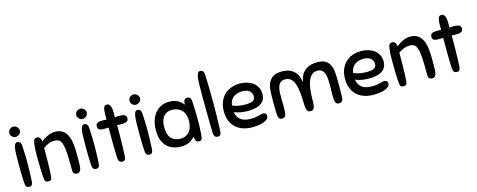

<svg xmlns="http://www.w3.org/2000/svg" viewBox="-33 -1461 5388 2170"><g transform="rotate(-15 2660.5 -376.0)"><path d="M68 -62Q66 -99 64.5 -146.5Q63 -194 63 -251Q63 -322 64 -372.5Q65 -423 69.5 -455.5Q74 -488 84 -503.5Q94 -519 112 -519Q129 -519 142 -507Q155 -495 157 -455Q163 -350 163 -252Q163 -202 161 -158.5Q159 -115 157 -63Q156 -39 152.5 -26Q149 -13 143 -6Q137 1 129.5 2.5Q122 4 112 4Q94 4 82 -8.5Q70 -21 68 -62ZM113 -700Q136 -700 155.5 -682Q175 -664 175 -639Q175 -615 155 -597.5Q135 -580 110 -580Q89 -580 70.5 -597.5Q52 -615 52 -641Q52 -665 70.5 -682.5Q89 -700 113 -700Z M522 -426Q485 -426 455.5 -414Q426 -402 389 -378Q389 -357 389 -316.5Q389 -276 388 -228.5Q387 -181 386 -135Q385 -89 382 -58Q380 -38 377.5 -26.5Q375 -15 370.5 -9Q366 -3 358.5 -1.5Q351 0 339 0Q327 0 319.5 -1.5Q312 -3 307 -8.5Q302 -14 299 -25Q296 -36 294 -55Q292 -73 290.5 -103Q289 -133 288 -168.5Q287 -204 286.5 -240.5Q286 -277 286 -308Q286 -359 287.5 -391Q289 -423 293 -448Q299 -490 309 -501Q319 -512 336 -512Q361 -512 373.5 -498Q386 -484 389 -452Q426 -484 468.5 -503Q511 -522 556 -522Q599 -522 634.5 -502Q670 -482 693 -437Q707 -410 714 -377.5Q721 -345 724 -309Q725 -293 726 -277.5Q727 -262 727.5 -244.5Q728 -227 728 -205Q728 -183 728 -153Q728 -121 727 -93Q726 -65 721.5 -44.5Q717 -24 706 -12.5Q695 -1 676 -1Q630 -1 628 -45Q628 -48 628 -70.5Q628 -93 627.5 -123Q627 -153 626.5 -184Q626 -215 625 -235Q624 -251 622.5 -269.5Q621 -288 618.5 -307Q616 -326 612 -343.5Q608 -361 602 -375Q588 -408 567 -417Q546 -426 522 -426Z M851 -62Q849 -99 847.5 -146.5Q846 -194 846 -251Q846 -322 847 -372.5Q848 -423 852.5 -455.5Q857 -488 867 -503.5Q877 -519 895 -519Q912 -519 925 -507Q938 -495 940 -455Q946 -350 946 -252Q946 -202 944 -158.5Q942 -115 940 -63Q939 -39 935.5 -26Q932 -13 926 -6Q920 1 912.5 2.5Q905 4 895 4Q877 4 865 -8.5Q853 -21 851 -62ZM896 -700Q919 -700 938.5 -682Q958 -664 958 -639Q958 -615 938 -597.5Q918 -580 893 -580Q872 -580 853.5 -597.5Q835 -615 835 -641Q835 -665 853.5 -682.5Q872 -700 896 -700Z M1156 -65Q1153 -128 1152.5 -214.5Q1152 -301 1152 -411Q1142 -410 1128.5 -410Q1115 -410 1107 -410Q1089 -410 1074.5 -411Q1060 -412 1049 -417Q1038 -422 1032 -431.5Q1026 -441 1026 -458Q1026 -506 1098 -506Q1109 -506 1125 -506Q1141 -506 1152 -504Q1152 -557 1154 -589Q1156 -621 1161.5 -638.5Q1167 -656 1176.5 -661.5Q1186 -667 1201 -667Q1217 -667 1227 -656Q1237 -645 1242.5 -628Q1248 -611 1249.5 -590Q1251 -569 1251 -549Q1251 -535 1250.5 -523.5Q1250 -512 1250 -503Q1264 -507 1279 -507.5Q1294 -508 1308 -508Q1345 -508 1365 -496.5Q1385 -485 1385 -459Q1385 -443 1378 -433.5Q1371 -424 1359.5 -419Q1348 -414 1332.5 -412.5Q1317 -411 1299 -411Q1289 -411 1276 -411Q1263 -411 1252 -413Q1252 -360 1252 -316Q1252 -272 1251 -231.5Q1250 -191 1249 -151Q1248 -111 1246 -66Q1245 -42 1241.5 -29Q1238 -16 1232 -9Q1226 -2 1218.5 -0.5Q1211 1 1201 1Q1183 1 1170.5 -11.5Q1158 -24 1156 -65Z M1474 -62Q1472 -99 1470.5 -146.5Q1469 -194 1469 -251Q1469 -322 1470 -372.5Q1471 -423 1475.5 -455.5Q1480 -488 1490 -503.5Q1500 -519 1518 -519Q1535 -519 1548 -507Q1561 -495 1563 -455Q1569 -350 1569 -252Q1569 -202 1567 -158.5Q1565 -115 1563 -63Q1562 -39 1558.5 -26Q1555 -13 1549 -6Q1543 1 1535.5 2.5Q1528 4 1518 4Q1500 4 1488 -8.5Q1476 -21 1474 -62ZM1519 -700Q1542 -700 1561.5 -682Q1581 -664 1581 -639Q1581 -615 1561 -597.5Q1541 -580 1516 -580Q1495 -580 1476.5 -597.5Q1458 -615 1458 -641Q1458 -665 1476.5 -682.5Q1495 -700 1519 -700Z M2103 4Q2087 4 2077.5 -1.5Q2068 -7 2063 -16Q2058 -25 2056 -37.5Q2054 -50 2053 -64Q2028 -33 1988.5 -12Q1949 9 1888 9Q1849 9 1808.5 -2.5Q1768 -14 1735 -42.5Q1702 -71 1681 -119Q1660 -167 1660 -240Q1660 -297 1674 -347Q1688 -397 1716.5 -434.5Q1745 -472 1788 -494Q1831 -516 1889 -516Q1940 -516 1980 -497.5Q2020 -479 2052 -437Q2052 -449 2053 -461.5Q2054 -474 2058.5 -484.5Q2063 -495 2073 -501.5Q2083 -508 2100 -508Q2115 -508 2128 -496Q2141 -484 2143 -444Q2146 -391 2147.5 -349Q2149 -307 2149 -262Q2149 -207 2148 -161Q2147 -115 2143 -63Q2141 -40 2137.5 -26.5Q2134 -13 2129 -6.5Q2124 0 2117 2Q2110 4 2103 4ZM2049 -250Q2049 -302 2033.5 -335Q2018 -368 1994.5 -386.5Q1971 -405 1944 -412Q1917 -419 1894 -419Q1858 -419 1832.5 -406Q1807 -393 1791 -370.5Q1775 -348 1767.5 -317.5Q1760 -287 1760 -251Q1760 -163 1798.5 -121Q1837 -79 1903 -79Q1942 -79 1969.5 -92.5Q1997 -106 2014.5 -129Q2032 -152 2040.5 -183.5Q2049 -215 2049 -250Z M2272 -58Q2271 -94 2270 -142Q2269 -190 2268.5 -246Q2268 -302 2267.5 -364Q2267 -426 2267 -491Q2267 -562 2268 -613Q2269 -664 2273.5 -697Q2278 -730 2288 -745.5Q2298 -761 2316 -761Q2333 -761 2346 -750Q2359 -739 2361 -699Q2365 -627 2366 -549.5Q2367 -472 2367 -397Q2367 -352 2367 -310.5Q2367 -269 2366 -228.5Q2365 -188 2364 -146Q2363 -104 2361 -59Q2360 -35 2356.5 -22Q2353 -9 2347 -2Q2341 5 2333.5 6.5Q2326 8 2316 8Q2298 8 2286 -4.5Q2274 -17 2272 -58Z M2721 -184Q2686 -184 2647.5 -189.5Q2609 -195 2564 -213Q2573 -152 2614.5 -121Q2656 -90 2734 -90Q2762 -90 2784.5 -93.5Q2807 -97 2824 -101.5Q2841 -106 2854 -109.5Q2867 -113 2878 -113Q2892 -113 2905 -104.5Q2918 -96 2918 -76Q2918 -51 2897.5 -35Q2877 -19 2847.5 -9.5Q2818 0 2785 3.5Q2752 7 2727 7Q2668 7 2618.5 -9Q2569 -25 2533 -57.5Q2497 -90 2477 -138Q2457 -186 2457 -250Q2457 -312 2476.5 -360Q2496 -408 2530 -441Q2564 -474 2610.5 -491Q2657 -508 2711 -508Q2753 -508 2792.5 -497Q2832 -486 2862.5 -464Q2893 -442 2911.5 -408.5Q2930 -375 2930 -330Q2930 -290 2915 -262Q2900 -234 2872.5 -217Q2845 -200 2806.5 -192Q2768 -184 2721 -184ZM2714 -416Q2687 -416 2662 -409.5Q2637 -403 2616.5 -388.5Q2596 -374 2582 -350.5Q2568 -327 2563 -292Q2601 -275 2637 -268.5Q2673 -262 2713 -262Q2772 -262 2800.5 -276.5Q2829 -291 2829 -329Q2829 -364 2802.5 -390Q2776 -416 2714 -416Z M3699 -30Q3693 -47 3691.5 -68Q3690 -89 3690 -120Q3690 -142 3690.5 -154.5Q3691 -167 3691 -176.5Q3691 -186 3691.5 -195.5Q3692 -205 3692 -222Q3692 -257 3690.5 -292.5Q3689 -328 3680 -356.5Q3671 -385 3652 -403Q3633 -421 3597 -421Q3536 -421 3502 -363Q3468 -305 3461 -178Q3459 -138 3459 -105Q3459 -72 3455 -48.5Q3451 -25 3440.5 -12Q3430 1 3406 1Q3384 1 3374 -10.5Q3364 -22 3359.5 -45Q3355 -68 3354.5 -101Q3354 -134 3351 -178Q3348 -226 3341.5 -270Q3335 -314 3320.5 -347.5Q3306 -381 3281.5 -401Q3257 -421 3219 -421Q3183 -421 3163.5 -403.5Q3144 -386 3135 -357.5Q3126 -329 3124.5 -293.5Q3123 -258 3123 -222Q3123 -204 3123.5 -195.5Q3124 -187 3124 -180Q3124 -173 3124.5 -162Q3125 -151 3125 -128Q3125 -95 3123.5 -71Q3122 -47 3116 -30Q3109 -10 3097 -5.5Q3085 -1 3075 -1Q3044 -1 3035 -23Q3026 -45 3025 -87Q3025 -110 3024.5 -138.5Q3024 -167 3024 -208Q3024 -228 3024 -243Q3024 -258 3024.5 -272Q3025 -286 3025.5 -300.5Q3026 -315 3027 -334Q3030 -395 3049 -431.5Q3068 -468 3094 -487Q3120 -506 3150 -511.5Q3180 -517 3205 -517Q3259 -517 3296 -501Q3333 -485 3356.5 -459Q3380 -433 3391.5 -400Q3403 -367 3407 -333Q3411 -366 3423.5 -398.5Q3436 -431 3460.5 -456.5Q3485 -482 3524 -498Q3563 -514 3620 -514Q3647 -514 3675.5 -508.5Q3704 -503 3728 -484Q3752 -465 3768.5 -429.5Q3785 -394 3788 -334Q3789 -315 3789.5 -300.5Q3790 -286 3790.5 -272Q3791 -258 3791 -243Q3791 -228 3791 -208Q3791 -167 3790.5 -138.5Q3790 -110 3790 -87Q3790 -68 3788.5 -52Q3787 -36 3782 -25Q3777 -14 3767.5 -7.5Q3758 -1 3740 -1Q3723 -1 3714 -7.5Q3705 -14 3699 -30Z M4139 -184Q4104 -184 4065.5 -189.5Q4027 -195 3982 -213Q3991 -152 4032.5 -121Q4074 -90 4152 -90Q4180 -90 4202.5 -93.5Q4225 -97 4242 -101.5Q4259 -106 4272 -109.5Q4285 -113 4296 -113Q4310 -113 4323 -104.5Q4336 -96 4336 -76Q4336 -51 4315.5 -35Q4295 -19 4265.5 -9.5Q4236 0 4203 3.5Q4170 7 4145 7Q4086 7 4036.5 -9Q3987 -25 3951 -57.5Q3915 -90 3895 -138Q3875 -186 3875 -250Q3875 -312 3894.5 -360Q3914 -408 3948 -441Q3982 -474 4028.5 -491Q4075 -508 4129 -508Q4171 -508 4210.5 -497Q4250 -486 4280.5 -464Q4311 -442 4329.5 -408.5Q4348 -375 4348 -330Q4348 -290 4333 -262Q4318 -234 4290.5 -217Q4263 -200 4224.5 -192Q4186 -184 4139 -184ZM4132 -416Q4105 -416 4080 -409.5Q4055 -403 4034.5 -388.5Q4014 -374 4000 -350.5Q3986 -327 3981 -292Q4019 -275 4055 -268.5Q4091 -262 4131 -262Q4190 -262 4218.5 -276.5Q4247 -291 4247 -329Q4247 -364 4220.5 -390Q4194 -416 4132 -416Z M4678 -426Q4641 -426 4611.5 -414Q4582 -402 4545 -378Q4545 -357 4545 -316.5Q4545 -276 4544 -228.5Q4543 -181 4542 -135Q4541 -89 4538 -58Q4536 -38 4533.5 -26.5Q4531 -15 4526.5 -9Q4522 -3 4514.5 -1.5Q4507 0 4495 0Q4483 0 4475.5 -1.5Q4468 -3 4463 -8.5Q4458 -14 4455 -25Q4452 -36 4450 -55Q4448 -73 4446.5 -103Q4445 -133 4444 -168.5Q4443 -204 4442.5 -240.5Q4442 -277 4442 -308Q4442 -359 4443.5 -391Q4445 -423 4449 -448Q4455 -490 4465 -501Q4475 -512 4492 -512Q4517 -512 4529.5 -498Q4542 -484 4545 -452Q4582 -484 4624.5 -503Q4667 -522 4712 -522Q4755 -522 4790.5 -502Q4826 -482 4849 -437Q4863 -410 4870 -377.5Q4877 -345 4880 -309Q4881 -293 4882 -277.5Q4883 -262 4883.5 -244.5Q4884 -227 4884 -205Q4884 -183 4884 -153Q4884 -121 4883 -93Q4882 -65 4877.5 -44.5Q4873 -24 4862 -12.5Q4851 -1 4832 -1Q4786 -1 4784 -45Q4784 -48 4784 -70.5Q4784 -93 4783.5 -123Q4783 -153 4782.5 -184Q4782 -215 4781 -235Q4780 -251 4778.5 -269.5Q4777 -288 4774.5 -307Q4772 -326 4768 -343.5Q4764 -361 4758 -375Q4744 -408 4723 -417Q4702 -426 4678 -426Z M5071 -65Q5068 -128 5067.5 -214.5Q5067 -301 5067 -411Q5057 -410 5043.5 -410Q5030 -410 5022 -410Q5004 -410 4989.5 -411Q4975 -412 4964 -417Q4953 -422 4947 -431.5Q4941 -441 4941 -458Q4941 -506 5013 -506Q5024 -506 5040 -506Q5056 -506 5067 -504Q5067 -557 5069 -589Q5071 -621 5076.5 -638.5Q5082 -656 5091.5 -661.5Q5101 -667 5116 -667Q5132 -667 5142 -656Q5152 -645 5157.5 -628Q5163 -611 5164.5 -590Q5166 -569 5166 -549Q5166 -535 5165.5 -523.5Q5165 -512 5165 -503Q5179 -507 5194 -507.5Q5209 -508 5223 -508Q5260 -508 5280 -496.5Q5300 -485 5300 -459Q5300 -443 5293 -433.5Q5286 -424 5274.5 -419Q5263 -414 5247.5 -412.5Q5232 -411 5214 -411Q5204 -411 5191 -411Q5178 -411 5167 -413Q5167 -360 5167 -316Q5167 -272 5166 -231.5Q5165 -191 5164 -151Q5163 -111 5161 -66Q5160 -42 5156.5 -29Q5153 -16 5147 -9Q5141 -2 5133.5 -0.5Q5126 1 5116 1Q5098 1 5085.5 -11.5Q5073 -24 5071 -65Z"/></g></svg>

Font: Sniglet
Style: Regular
Weight: 400
Designer: Haley Fiege
Foundry: Haley Fiege, Pablo Impallari, Brenda Gallo
Version: Version 2.000; ttfautohint (v0.95) -l 8 -r 50 -G 200 -x 14 -